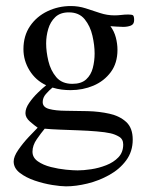

<svg xmlns="http://www.w3.org/2000/svg" viewBox="-20 -437 492 652"><path d="M435.5 -368.7Q435.5 -354.5 424.3 -350.1Q413.1 -345.7 398.4 -345.7Q387.2 -345.7 375.2 -346.7Q363.3 -347.7 355 -348.1Q367.7 -331.1 373.3 -309.8Q378.9 -288.6 378.9 -267.6Q378.9 -222.7 356.2 -192.1Q333.5 -161.6 297.4 -146.2Q261.2 -130.9 219.7 -130.9Q204.6 -130.9 189.2 -132.8Q173.8 -134.8 158.2 -139.6Q147 -130.4 136 -117.9Q125 -105.5 125 -90.3Q125 -72.8 147 -66.9Q168.9 -61 203.9 -60.8Q238.8 -60.5 277.8 -59.6Q316.9 -58.6 351.8 -50.8Q386.7 -43 408.7 -22.7Q430.7 -2.4 430.7 37.1Q430.7 77.6 408.4 107.7Q386.2 137.7 351.1 157.2Q315.9 176.8 276.9 186.3Q237.8 195.8 204.1 195.8Q187 195.8 157.7 191.2Q128.4 186.5 98.1 176.3Q67.9 166 47.1 149.9Q26.4 133.8 26.4 111.3Q26.4 94.7 42.2 71.8Q58.1 48.8 77.6 28.1Q97.2 7.3 107.9 -3.4Q96.7 -11.2 81.5 -24.4Q66.4 -37.6 66.4 -52.7Q66.4 -69.3 79.1 -87.6Q91.8 -106 108.4 -122.1Q125 -138.2 136.7 -147.5Q101.1 -164.1 80.3 -197.8Q59.6 -231.4 59.6 -270Q59.6 -315.4 82 -348.4Q104.5 -381.3 141.4 -398.9Q178.2 -416.5 220.7 -416.5Q246.6 -416.5 271 -408.7Q295.4 -400.9 319.6 -392.8Q343.8 -384.8 368.7 -384.8Q379.9 -384.8 391.6 -386.2Q403.3 -387.7 415.5 -387.7Q426.8 -387.7 431.2 -385.3Q435.5 -382.8 435.5 -368.7ZM301.3 -255.4Q301.3 -283.2 293.9 -315.7Q286.6 -348.1 267.6 -371.6Q248.5 -395 213.9 -395Q184.6 -395 167.7 -378.9Q150.9 -362.8 143.8 -338.6Q136.7 -314.5 136.7 -289.6Q136.7 -261.7 144.3 -229.7Q151.9 -197.8 171.1 -175Q190.4 -152.3 225.6 -152.3Q256.3 -152.3 272.7 -167.5Q289.1 -182.6 295.2 -206.3Q301.3 -230 301.3 -255.4ZM398.4 53.7Q398.4 35.6 384.5 27.3Q370.6 19 355 15.6Q337.9 11.7 309.1 9.3Q280.3 6.8 247.1 5.6Q213.9 4.4 183.1 3.2Q152.3 2 131.8 0Q119.6 14.6 105 35.6Q90.3 56.6 90.3 78.1Q90.3 98.1 108.4 110.8Q126.5 123.5 152.6 130.1Q178.7 136.7 203.9 139.2Q229 141.6 243.7 141.6Q263.7 141.6 289.8 137.7Q315.9 133.8 340.8 124Q365.7 114.3 382.1 97.2Q398.4 80.1 398.4 53.7Z"/></svg>

Font: Scheherazade New
Style: Regular
Weight: 400
Designer: SIL International
Foundry: SIL International
Version: Version 4.000